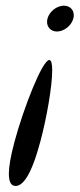

<svg xmlns="http://www.w3.org/2000/svg" viewBox="-20 -440 274 661"><path d="M29.7 48.8C16.1 99.6 10.5 134.8 10.5 158.4C10.5 189.2 20 200.2 33.6 200.2C58 200.2 87.1 166 118.5 48.8C141 -34.9 159.7 -142.9 159.7 -197.9C159.7 -219.9 156.7 -233.4 149.7 -233.4C125.8 -233.4 61.1 -68.4 29.7 48.8ZM143.5 -376C142.5 -372.1 142 -368.4 142 -364.8C142 -345.7 155.9 -331.5 176 -331.5C200.4 -331.5 225.8 -351.6 232.4 -376C233.5 -380 234 -383.9 234 -387.6C234 -406.7 220.3 -420.4 199.8 -420.4C175.9 -420.4 150.2 -400.9 143.5 -376Z"/></svg>

Font: Pierce
Style: Oblique
Weight: 400
Italic angle: -15°
Version: Version 0.2.0